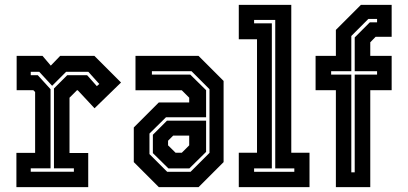

<svg xmlns="http://www.w3.org/2000/svg" viewBox="-20 -770 1679 790"><path d="M47.5 0V-141H124.5V-391.5L117 -399H48.5V-540H155L189 -500L227.5 -540H368.5L478 -430.5L369 -324.5L300 -398.5H296.5L266 -368V-140.5H343V0ZM106.5 -63.5H284V-77.5H202V-406L256.5 -460.5H338.5L378.5 -415.5L388.5 -424.5L343.5 -474.5H252L194.5 -417L141.5 -474.5H106.5V-460.5H135.5L188 -403V-77.5H106.5Z M633.5 0 530.5 -103V-245.5L633.5 -348.5H758.5V-368L728 -398.5H537.5V-540H797L900 -437V-103L797 0ZM668 -63H764L842 -141V-403L768 -477H605V-463H763L828 -399V-287.5H663L595 -220.5V-136ZM673 -77 609 -140V-215.5L667 -273.5H828V-145L759 -77ZM702.5 -141.5H728L758.5 -172V-212H692.5L671.5 -191V-172Z M962.5 0V-141.5H1037.5V-608.5H962.5V-750H1178.5V-141.5H1253.5V0ZM1025.5 -63H1191V-77H1112.5V-688H1025.5V-674H1098.5V-77H1025.5Z M1362 0V-399H1278.5V-540H1362V-647L1465 -750H1591.5V-618.5H1525.5L1503.5 -596V-540H1591.5V-399H1503.5V0ZM1425.5 -61H1439.5V-463H1531.5V-477H1439.5V-616L1501.5 -678H1531.5V-692H1495.5L1425.5 -622V-477H1342.5V-463H1425.5Z"/></svg>

Font: Tourney Condensed Regular
Style: Bold
Weight: 700
Width: 3
Designer: Tyler Finck
Foundry: Etcetera Type Co
Version: Version 1.010; ttfautohint (v1.8.3)